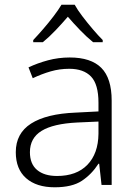

<svg xmlns="http://www.w3.org/2000/svg" viewBox="-20 -785 576 815"><path d="M276 -541Q366 -541 410 -497Q454 -453 454 -358V0H411L401 -90H398Q369 -45 327.5 -17.5Q286 10 212 10Q135 10 91 -28.5Q47 -67 47 -139Q47 -219 112 -260.5Q177 -302 301 -307L398 -312V-349Q398 -427 366.5 -460Q335 -493 274 -493Q233 -493 195 -482Q157 -471 119 -453L101 -499Q139 -517 183.5 -529Q228 -541 276 -541ZM308 -265Q206 -260 156.5 -229.5Q107 -199 107 -139Q107 -89 137.5 -63.5Q168 -38 222 -38Q305 -38 351 -85.5Q397 -133 398 -217V-269ZM297 -765Q309 -743 330 -715.5Q351 -688 374 -661Q397 -634 416 -615V-606H375Q348 -628 320 -657Q292 -686 268 -714Q244 -686 216.5 -657Q189 -628 162 -606H121V-615Q140 -635 163 -661.5Q186 -688 207 -715.5Q228 -743 241 -765Z"/></svg>

Font: Noto Sans Arabic Light
Style: Regular
Weight: 300
Designer: Monotype Design Team, Nadine Chahine, Nizar Qandah and Khaled Hosny
Foundry: Monotype Imaging Inc.
Version: Version 2.012; ttfautohint (v1.8.4.7-5d5b)